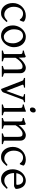

<svg xmlns="http://www.w3.org/2000/svg" viewBox="1495 -2197 717 3747"><g transform="rotate(90 1853.5 -323.5)"><path d="M410.2 -92.8Q378.4 -55.2 354.2 -33.9Q330.1 -12.7 309.6 -1.7Q289.1 9.3 269.5 12Q250 14.6 227.1 14.6Q191.4 14.6 157.5 -1.2Q123.5 -17.1 97.2 -46.9Q70.8 -76.7 54.9 -119.6Q39.1 -162.6 39.1 -216.8Q39.1 -269.5 58.3 -315.4Q77.6 -361.3 111.1 -395.3Q144.5 -429.2 189.9 -449Q235.4 -468.8 288.1 -468.8Q304.2 -468.8 321 -466.1Q337.9 -463.4 353.3 -458.3Q368.7 -453.1 381.6 -446Q394.5 -439 402.8 -430.2Q403.8 -424.3 401.4 -413.6Q398.9 -402.8 394.5 -390.9Q390.1 -378.9 384.8 -367.9Q379.4 -356.9 375 -350.1L356.9 -355Q353 -363.8 344.2 -374Q335.4 -384.3 321.5 -393.6Q307.6 -402.8 288.3 -408.9Q269 -415 244.1 -415Q218.3 -415 194.6 -403.6Q170.9 -392.1 152.6 -369.1Q134.3 -346.2 123.3 -312Q112.3 -277.8 112.3 -231.9Q112.3 -190.4 124.8 -156.5Q137.2 -122.6 158 -98.6Q178.7 -74.7 205.8 -61.8Q232.9 -48.8 262.2 -48.8Q275.9 -48.8 287.6 -50Q299.3 -51.3 313.2 -57.6Q327.1 -64 345.5 -76.7Q363.8 -89.4 391.1 -112.8Z M825.2 -222.2Q825.2 -260.7 812.5 -295.7Q799.8 -330.6 779.8 -357.2Q759.8 -383.8 734.4 -399.4Q709 -415 684.1 -415Q647 -415 621.6 -400.9Q596.2 -386.7 580.8 -362.1Q565.4 -337.4 558.6 -303.7Q551.8 -270 551.8 -231Q551.8 -192.4 565.4 -157.5Q579.1 -122.6 599.9 -96.2Q620.6 -69.8 645.5 -54.4Q670.4 -39.1 692.9 -39.1Q727.5 -39.1 752.4 -52Q777.3 -64.9 793.5 -88.9Q809.6 -112.8 817.4 -146.5Q825.2 -180.2 825.2 -222.2ZM900.9 -236.8Q900.9 -204.1 892.6 -172.9Q884.3 -141.6 869.6 -113.8Q855 -85.9 834.5 -62.3Q814 -38.6 789.3 -21.5Q764.6 -4.4 736.8 5.1Q709 14.6 679.2 14.6Q632.8 14.6 595.5 -2.9Q558.1 -20.5 531.5 -51.3Q504.9 -82 490.5 -124.5Q476.1 -167 476.1 -216.8Q476.1 -249 484.1 -280.3Q492.2 -311.5 506.6 -339.6Q521 -367.7 541.3 -391.4Q561.5 -415 586.2 -432.1Q610.8 -449.2 639.4 -459Q668 -468.8 698.2 -468.8Q744.1 -468.8 781.5 -451.2Q818.8 -433.6 845.5 -402.6Q872.1 -371.6 886.5 -329.1Q900.9 -286.6 900.9 -236.8Z M1267.1 0V-21Q1302.2 -30.3 1318.8 -37.1Q1335.4 -43.9 1335.4 -50.8V-309.1Q1335.4 -338.9 1332 -357.4Q1328.6 -376 1321.3 -386.7Q1314 -397.5 1302 -401.4Q1290 -405.3 1272.9 -405.3Q1257.8 -405.3 1239.3 -397.9Q1220.7 -390.6 1199.5 -374.5Q1178.2 -358.4 1155 -332.3Q1131.8 -306.2 1108.4 -268.1V-50.8Q1108.4 -43.5 1126.7 -35.6Q1145 -27.8 1176.8 -21V0H966.8V-21Q999 -29.3 1017.1 -35.9Q1035.2 -42.5 1035.2 -50.8V-347.2Q1035.2 -366.2 1033.7 -377.4Q1032.2 -388.7 1025.6 -395Q1019 -401.4 1005.4 -404.3Q991.7 -407.2 966.8 -410.2V-429.7Q1000 -435.1 1028.3 -445.1Q1056.6 -455.1 1084 -468.8L1101.1 -451.7L1106.4 -330.1Q1127.9 -362.8 1153.8 -388.4Q1179.7 -414.1 1206.1 -431.9Q1232.4 -449.7 1257.1 -459.2Q1281.7 -468.8 1300.8 -468.8Q1321.8 -468.8 1341.3 -462.4Q1360.8 -456.1 1375.7 -442.9Q1390.6 -429.7 1399.7 -409.4Q1408.7 -389.2 1408.7 -361.8V-50.8Q1408.7 -43.9 1423.6 -37.4Q1438.5 -30.8 1477.1 -21V0Z M1974.6 -433.1Q1960 -429.7 1950.7 -426.8Q1941.4 -423.8 1935.5 -420.2Q1929.7 -416.5 1926.5 -411.9Q1923.3 -407.2 1920.9 -399.9L1782.7 -28.8Q1778.3 -18.1 1770 -10.5Q1761.7 -2.9 1752 2.2Q1742.2 7.3 1732.7 10.3Q1723.1 13.2 1716.8 14.6L1555.7 -399.9Q1551.3 -413.6 1538.6 -420.7Q1525.9 -427.7 1501.5 -433.1V-454.1H1689.9V-433.1Q1670.9 -430.7 1658.9 -428.2Q1647 -425.8 1640.4 -422.1Q1633.8 -418.5 1632.8 -413.1Q1631.8 -407.7 1634.8 -399.9L1754.9 -86.9L1867.7 -399.9Q1870.1 -407.2 1869.4 -412.4Q1868.7 -417.5 1862.8 -421.1Q1856.9 -424.8 1845.9 -427.5Q1835 -430.2 1816.9 -433.1V-454.1H1974.6Z M2019 0V-21Q2052.2 -27.8 2069.8 -35.9Q2087.4 -43.9 2087.4 -50.8V-327.1Q2087.4 -352.1 2086.4 -367.4Q2085.4 -382.8 2079.1 -391.4Q2072.8 -399.9 2058.8 -403.8Q2044.9 -407.7 2019 -410.2V-429.7Q2034.2 -432.6 2051 -436.8Q2067.9 -440.9 2084.5 -446Q2101.1 -451.2 2116.2 -457Q2131.3 -462.9 2144 -468.8H2160.6V-50.8Q2160.6 -44.9 2177 -36.4Q2193.4 -27.8 2229 -21V0ZM2175.3 -615.7Q2175.3 -602.1 2170.9 -589.8Q2166.5 -577.6 2158.9 -568.6Q2151.4 -559.6 2141.1 -554.2Q2130.9 -548.8 2118.7 -548.8Q2096.7 -548.8 2087.2 -561Q2077.6 -573.2 2077.6 -595.7Q2077.6 -609.4 2082 -621.6Q2086.4 -633.8 2094.2 -642.8Q2102.1 -651.9 2112.1 -657Q2122.1 -662.1 2133.8 -662.1Q2175.3 -662.1 2175.3 -615.7Z M2583 0V-21Q2618.2 -30.3 2634.8 -37.1Q2651.4 -43.9 2651.4 -50.8V-309.1Q2651.4 -338.9 2647.9 -357.4Q2644.5 -376 2637.2 -386.7Q2629.9 -397.5 2617.9 -401.4Q2606 -405.3 2588.9 -405.3Q2573.7 -405.3 2555.2 -397.9Q2536.6 -390.6 2515.4 -374.5Q2494.1 -358.4 2470.9 -332.3Q2447.8 -306.2 2424.3 -268.1V-50.8Q2424.3 -43.5 2442.6 -35.6Q2460.9 -27.8 2492.7 -21V0H2282.7V-21Q2314.9 -29.3 2333 -35.9Q2351.1 -42.5 2351.1 -50.8V-347.2Q2351.1 -366.2 2349.6 -377.4Q2348.1 -388.7 2341.6 -395Q2335 -401.4 2321.3 -404.3Q2307.6 -407.2 2282.7 -410.2V-429.7Q2315.9 -435.1 2344.2 -445.1Q2372.6 -455.1 2399.9 -468.8L2417 -451.7L2422.4 -330.1Q2443.8 -362.8 2469.7 -388.4Q2495.6 -414.1 2522 -431.9Q2548.3 -449.7 2573 -459.2Q2597.7 -468.8 2616.7 -468.8Q2637.7 -468.8 2657.2 -462.4Q2676.8 -456.1 2691.7 -442.9Q2706.5 -429.7 2715.6 -409.4Q2724.6 -389.2 2724.6 -361.8V-50.8Q2724.6 -43.9 2739.5 -37.4Q2754.4 -30.8 2793 -21V0Z M3217.8 -92.8Q3186 -55.2 3161.9 -33.9Q3137.7 -12.7 3117.2 -1.7Q3096.7 9.3 3077.1 12Q3057.6 14.6 3034.7 14.6Q2999 14.6 2965.1 -1.2Q2931.2 -17.1 2904.8 -46.9Q2878.4 -76.7 2862.5 -119.6Q2846.7 -162.6 2846.7 -216.8Q2846.7 -269.5 2866 -315.4Q2885.3 -361.3 2918.7 -395.3Q2952.1 -429.2 2997.6 -449Q3043 -468.8 3095.7 -468.8Q3111.8 -468.8 3128.7 -466.1Q3145.5 -463.4 3160.9 -458.3Q3176.3 -453.1 3189.2 -446Q3202.1 -439 3210.4 -430.2Q3211.4 -424.3 3209 -413.6Q3206.5 -402.8 3202.1 -390.9Q3197.8 -378.9 3192.4 -367.9Q3187 -356.9 3182.6 -350.1L3164.6 -355Q3160.6 -363.8 3151.9 -374Q3143.1 -384.3 3129.2 -393.6Q3115.2 -402.8 3095.9 -408.9Q3076.7 -415 3051.8 -415Q3025.9 -415 3002.2 -403.6Q2978.5 -392.1 2960.2 -369.1Q2941.9 -346.2 2930.9 -312Q2919.9 -277.8 2919.9 -231.9Q2919.9 -190.4 2932.4 -156.5Q2944.8 -122.6 2965.6 -98.6Q2986.3 -74.7 3013.4 -61.8Q3040.5 -48.8 3069.8 -48.8Q3083.5 -48.8 3095.2 -50Q3106.9 -51.3 3120.8 -57.6Q3134.8 -64 3153.1 -76.7Q3171.4 -89.4 3198.7 -112.8Z M3486.8 -417.5Q3461.4 -417.5 3440.2 -407.7Q3418.9 -397.9 3402.6 -380.1Q3386.2 -362.3 3375.2 -337.6Q3364.3 -313 3359.9 -283.2H3568.8Q3580.1 -283.2 3583.7 -286.9Q3587.4 -290.5 3587.4 -300.8Q3587.4 -314 3583.7 -333.7Q3580.1 -353.5 3569.1 -372.3Q3558.1 -391.1 3538.3 -404.3Q3518.6 -417.5 3486.8 -417.5ZM3667.5 -272Q3658.7 -262.2 3644 -253.9Q3629.4 -245.6 3613.8 -239.3H3356.9Q3357.4 -201.2 3367.4 -166.7Q3377.4 -132.3 3396.2 -106.2Q3415 -80.1 3441.7 -64.5Q3468.3 -48.8 3501.5 -48.8Q3516.6 -48.8 3531 -50.8Q3545.4 -52.7 3562 -59.6Q3578.6 -66.4 3598.9 -79.6Q3619.1 -92.8 3646.5 -115.2Q3652.8 -111.8 3657.5 -105.5Q3662.1 -99.1 3664.6 -95.2Q3631.8 -59.6 3607.2 -37.8Q3582.5 -16.1 3560.8 -4.4Q3539.1 7.3 3517.8 11Q3496.6 14.6 3471.7 14.6Q3434.1 14.6 3400.1 -1.5Q3366.2 -17.6 3340.3 -47.1Q3314.5 -76.7 3299.1 -118.4Q3283.7 -160.2 3283.7 -211.9Q3283.7 -244.6 3291 -276.4Q3298.3 -308.1 3312.3 -336.4Q3326.2 -364.7 3346.2 -388.7Q3366.2 -412.6 3391.6 -430.2Q3402.3 -437.5 3415.8 -444.6Q3429.2 -451.7 3443.8 -457Q3458.5 -462.4 3472.9 -465.6Q3487.3 -468.8 3500.5 -468.8Q3532.2 -468.8 3557.1 -460Q3582 -451.2 3600.6 -436.3Q3619.1 -421.4 3631.8 -401.6Q3644.5 -381.8 3652.6 -359.9Q3660.6 -337.9 3664.1 -315.2Q3667.5 -292.5 3667.5 -272Z"/></g></svg>

Font: Gentium Plus Am
Style: Regular
Weight: 400
Designer: J. Victor Gaultney, Annie Olsen, Iska Routamaa, Becca Hirsbrunner
Foundry: SIL International
Version: Version 5.000